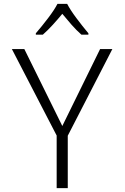

<svg xmlns="http://www.w3.org/2000/svg" viewBox="-20 -966 640 986"><path d="M200 -788Q225 -810 251 -838.5Q277 -867 300 -895Q322 -868 347 -839.5Q372 -811 398 -788H434V-795Q403 -832 372 -873.5Q341 -915 325 -946H275Q259 -915 227 -873Q195 -831 164 -795V-788ZM328 0V-269L557 -714H494L300 -319L105 -714H41L271 -270V0Z"/></svg>

Font: Noto Sans Mono UI Light
Style: Regular
Weight: 300
Designer: Monotype Design team
Foundry: Monotype Imaging Inc.
Version: 1.000